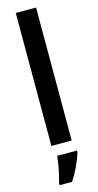

<svg xmlns="http://www.w3.org/2000/svg" viewBox="-147 -800 541 1060"><g transform="rotate(-15 123.0 -269.5)"><path d="M181 0H65V-760H181ZM195 71Q184 107 165 147.5Q146 188 124 221H53V209Q58 191 64.5 164Q71 137 75.5 109Q80 81 82 61H195Z"/></g></svg>

Font: Noto Sans Hebrew Condensed SemiBold
Style: Regular
Weight: 600
Width: 3
Designer: Monotype Design Team
Foundry: Monotype Imaging Inc.
Version: Version 2.004; ttfautohint (v1.8.4.7-5d5b)